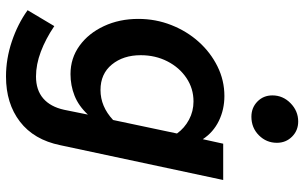

<svg xmlns="http://www.w3.org/2000/svg" viewBox="-207 -588 1014 640"><g transform="rotate(90 300.0 -268.0)"><path d="M235 219Q176 219 118 199.5Q60 180 14 147L67 58Q110 87 152.5 103Q195 119 235 119Q280 119 308 95Q336 71 346 25L362 -54Q333 -23 299 -9.5Q265 4 227 4Q174 4 132.5 -26Q91 -56 67 -107.5Q43 -159 43 -222Q43 -280 63.5 -332Q84 -384 119.5 -423.5Q155 -463 201.5 -486Q248 -509 300 -509Q345 -509 383 -490.5Q421 -472 444 -437L459 -505H580L464 38Q446 126 385.5 172.5Q325 219 235 219ZM280 -96Q335 -96 380 -138L425 -351Q407 -376 379 -391Q351 -406 318 -406Q275 -406 240 -382.5Q205 -359 184.5 -319Q164 -279 164 -230Q164 -172 195 -134Q226 -96 280 -96ZM369 -599Q339 -599 318.5 -619Q298 -639 298 -669Q298 -704 324 -729.5Q350 -755 385 -755Q415 -755 435.5 -734.5Q456 -714 456 -684Q456 -649 431 -624Q406 -599 369 -599Z"/></g></svg>

Font: Red Hat Mono SemiBold
Style: Italic
Weight: 600
Italic angle: -12°
Monospace: yes
Designer: Pentagram, MCKL
Foundry: MCKL
Version: Version 1.030